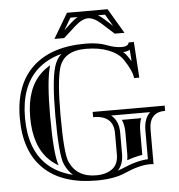

<svg xmlns="http://www.w3.org/2000/svg" viewBox="-54 -820 821 882"><g transform="rotate(-5 356.0 -379.0)"><path d="M287.4 -768.8H474.6L542.5 -654.1H497.6L441.9 -704.6Q408.2 -735.1 381.1 -735.1Q353.8 -735.1 320.1 -704.6L264.4 -654.1H219.5ZM493.2 -690.2 460.9 -744.9H428Q442.6 -736.3 458 -722.4ZM334.2 -744.9H301L268.8 -690.2L304 -722.4Q319.3 -736.3 334.2 -744.9ZM356.2 10.7Q198 10.7 113.6 -70.1Q29.3 -150.9 29.3 -304.7Q29.3 -458.5 114.9 -539.3Q200.4 -620.1 358.6 -620.1Q417 -620.1 455.6 -605Q493.4 -590.1 523.7 -590.1Q554.2 -590.1 557.9 -608.4H581.8L592.3 -443.1H568.4Q565.4 -476.3 528.8 -530.8Q508.5 -560.8 464 -578.5Q419.4 -596.2 358.6 -596.2Q256.3 -596.2 234.4 -518.8Q216.8 -456.8 216.8 -304.7Q216.8 -126.5 234.4 -86.9Q267.1 -13.2 356.2 -13.2Q402.3 -13.2 430.7 -34.3Q459 -55.4 459 -101.1V-198.7Q459 -280.8 365.2 -280.8V-304.7H697.3V-280.8Q623 -280.8 623 -198.7V-41.5Q615 -42.5 606 -42.5Q557.6 -42.5 487.1 -11.5Q436.5 10.7 356.2 10.7ZM560.1 -574.2Q556.4 -572 552 -570.6Q543 -567.1 529.3 -566.4Q540.5 -556.2 548.7 -544.1Q556.9 -532 563.5 -521ZM245.1 -582.8Q176.8 -564.7 131.3 -522Q53.2 -448.2 53.2 -304.7Q53.2 -161.1 130.1 -87.4Q177 -42.5 250.2 -24.7Q226.6 -45.4 212.4 -77.1Q192.9 -121.3 192.9 -304.7Q192.9 -460.2 211.4 -525.4Q221.4 -560.3 245.1 -582.8ZM448.5 -280.8Q482.9 -253.2 482.9 -198.7V-101.1Q482.9 -53.7 457 -25.9Q468 -29.3 477.5 -33.4Q548.1 -64.5 599.1 -66.2V-198.7Q599.1 -253.4 628.2 -280.8ZM189.2 -535.2 188.2 -531.7Q168.9 -463.4 168.9 -304.7Q168.9 -127.4 188 -74Q165 -86.9 146.7 -104.7Q77.1 -171.4 77.1 -304.7Q77.1 -438 147.7 -504.4Q166.3 -522 189.2 -535.2ZM495.8 -256.8H584.7Q575.2 -231.4 575.2 -198.7V-88.1Q542.7 -83.7 504.2 -69.8Q506.8 -84.7 506.8 -101.1V-198.7Q506.8 -231.4 495.8 -256.8Z"/></g></svg>

Font: itsadzokeS01
Style: Regular
Weight: 600
Width: 6
Version: Version 0.46